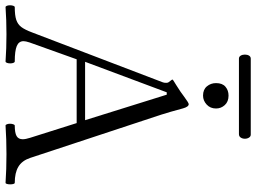

<svg xmlns="http://www.w3.org/2000/svg" viewBox="-141 -808 951 713"><g transform="rotate(90 334.5 -451.5)"><path d="M-2.4 -13.2Q-2.4 -20 -0.5 -25.4Q1.5 -30.8 4.4 -30.8Q35.2 -30.8 51.8 -36.4Q68.4 -42 78.4 -55.2Q88.4 -68.4 98.6 -95.7L283.7 -580.6Q285.6 -585 285.6 -593.8Q285.6 -598.1 283.7 -601.6Q281.7 -605 277.6 -609.6Q273.4 -614.3 273.4 -616.7Q273.4 -618.2 293.9 -630.4Q321.3 -647.5 336.9 -659.7Q359.9 -676.8 364.7 -676.8Q374.5 -676.8 380.4 -655.8Q394 -605 403.8 -574.7L564.5 -87.9Q574.7 -57.6 597.2 -44.2Q619.6 -30.8 656.7 -30.8Q659.7 -30.8 661.1 -25.9Q662.6 -21 662.6 -14.2Q662.6 -6.8 661.1 -1.7Q659.7 3.4 656.7 3.4Q607.4 0 550.8 0Q494.1 0 444.3 3.4Q441.4 3.4 439.5 -1.5Q437.5 -6.3 437.5 -13.2Q437.5 -20 439.5 -25.4Q441.4 -30.8 444.3 -30.8Q471.2 -30.8 483.2 -37.6Q495.1 -44.4 495.1 -60.5Q495.1 -70.8 489.7 -87.9L435.1 -260.7H198.2L135.7 -85.9Q130.9 -71.3 130.9 -63.5Q130.9 -45.9 148.9 -38.3Q167 -30.8 206.1 -30.8Q209.5 -30.8 211.4 -25.9Q213.4 -21 213.4 -14.2Q213.4 -6.8 211.4 -1.7Q209.5 3.4 206.1 3.4Q158.7 0 105.5 0Q51.8 0 4.4 3.4Q1.5 3.4 -0.5 -1.5Q-2.4 -6.3 -2.4 -13.2ZM424.3 -292 329.6 -595.2H320.8L207.5 -292ZM286.6 -778.3Q286.6 -801.8 300 -813.2Q313.5 -824.7 333 -824.7Q355.5 -824.7 368.2 -810.8Q380.9 -796.9 380.9 -778.3Q380.9 -756.8 366.2 -743.4Q351.6 -730 333 -730Q310.5 -730 298.6 -744.4Q286.6 -758.8 286.6 -778.3ZM180.7 -885.3Q180.7 -894.5 184.6 -900.9Q188.5 -907.2 195.8 -907.2H478Q484.9 -907.2 489 -900.6Q493.2 -894 493.2 -885.3Q493.2 -876.5 488.8 -869.9Q484.4 -863.3 476.1 -863.3H195.8Q188.5 -863.3 184.6 -869.9Q180.7 -876.5 180.7 -885.3Z"/></g></svg>

Font: JuniusX Light
Style: Regular
Weight: 300
Designer: Peter S. Baker
Foundry: Briery Creek Software
Version: Version 1.008